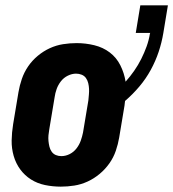

<svg xmlns="http://www.w3.org/2000/svg" viewBox="-20 -689 647 717"><path d="M207 8Q207 8 207 8Q207 8 207 8Q177 8 148 2Q119 -4 95.5 -19Q72 -34 55.5 -56.5Q39 -79 31 -107Q23 -135 23.5 -164.5Q24 -194 29 -225L49 -345Q53 -369 61.5 -394Q70 -419 85 -441Q100 -463 121 -480.5Q142 -498 166 -509Q190 -520 215.5 -524Q241 -528 266 -528Q266 -528 266 -528Q266 -528 266 -528Q300 -528 332.5 -520Q365 -512 390 -493Q415 -474 429.5 -445Q444 -416 449 -384Q466 -403 481 -424.5Q496 -446 507.5 -469Q519 -492 527.5 -515.5Q536 -539 540 -564L541 -566H487L504 -669H607L590 -566Q584 -530 572.5 -495.5Q561 -461 543 -428Q525 -395 500.5 -366Q476 -337 447 -312Q447 -308 446 -304Q445 -300 445 -295L425 -175Q421 -151 412.5 -126Q404 -101 388.5 -79Q373 -57 352 -39.5Q331 -22 307 -11Q283 0 257.5 4Q232 8 207 8ZM209 -106Q225 -106 240 -113.5Q255 -121 265.5 -134.5Q276 -148 281.5 -163.5Q287 -179 290 -194L310 -314Q311 -325 312 -336Q313 -347 312.5 -357.5Q312 -368 309.5 -378.5Q307 -389 301 -397.5Q295 -406 285 -410Q275 -414 264 -414Q249 -414 233.5 -406.5Q218 -399 207.5 -385.5Q197 -372 191.5 -356.5Q186 -341 184 -326L164 -206Q162 -195 161 -184Q160 -173 161 -162.5Q162 -152 164.5 -141.5Q167 -131 173 -122.5Q179 -114 188.5 -110Q198 -106 209 -106Z"/></svg>

Font: Iosevka SS04 Heavy
Style: Italic
Weight: 900
Italic angle: -9°
Monospace: yes
Designer: Belleve Invis
Foundry: Belleve Invis
Version: Version 19.0.0; ttfautohint (v1.8.4)